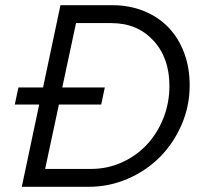

<svg xmlns="http://www.w3.org/2000/svg" viewBox="-20 -720 787 740"><path d="M64 0 131 -317H37L51 -383H146L213 -700H412Q479 -700 534.5 -677.5Q590 -655 629 -614.5Q668 -574 689.5 -517Q711 -460 711 -391Q711 -311 680 -239.5Q649 -168 596.5 -115Q544 -62 472.5 -31Q401 0 321 0ZM409 -631H273L220 -383H384L370 -317H207L154 -69H332Q394 -69 449.5 -94Q505 -119 545.5 -162Q586 -205 609.5 -264Q633 -323 633 -389Q633 -497 571 -564Q509 -631 409 -631Z"/></svg>

Font: Red Hat Text
Style: Italic
Weight: 400
Italic angle: -12°
Designer: Pentagram / MCKL
Foundry: Pentagram / MCKL
Version: Version 1.005; Red Hat Text Italic